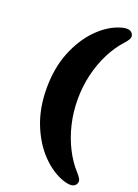

<svg xmlns="http://www.w3.org/2000/svg" viewBox="-163 -809 727 1008"><g transform="rotate(20 201.0 -305.0)"><path d="M75 -304.5Q75 -416 110.2 -504.2Q145.5 -592.5 202.2 -651.5Q259 -710.5 324 -732.5Q387.5 -754 400 -718Q404 -707 397.2 -694.2Q390.5 -681.5 376 -666Q338 -624.5 309 -567.5Q280 -510.5 264 -443.2Q248 -376 248 -304.5Q248 -233 264 -166Q280 -99 309 -41.8Q338 15.5 376 57Q390.5 72.5 397.2 85Q404 97.5 400 109Q387.5 145 324 123.5Q259 101 202.2 42.2Q145.5 -16.5 110.2 -105Q75 -193.5 75 -304.5Z"/></g></svg>

Font: Fraunces SuperSoft Wonky
Style: Regular
Weight: 900
Version: Version 1.000;[b76b70a41]